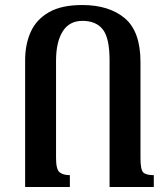

<svg xmlns="http://www.w3.org/2000/svg" viewBox="-20 -744 661 764"><path d="M258 0H80V-504Q80 -568 102.5 -617.5Q125 -667 175 -695.5Q225 -724 307 -724Q414 -724 476.5 -671.5Q539 -619 539 -497V-115Q539 -69 550 -58Q561 -47 592 -47V0H416V-504Q416 -593 389 -627Q362 -661 308 -661Q256 -661 229.5 -619Q203 -577 203 -502V-115Q203 -70 217 -58.5Q231 -47 258 -47Z"/></svg>

Font: Noto Serif Armenian ExtraCondensed
Style: Bold
Weight: 700
Width: 2
Designer: Monotype Design Team
Foundry: Monotype Imaging Inc.
Version: Version 2.008; ttfautohint (v1.8.4.7-5d5b)